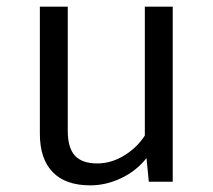

<svg xmlns="http://www.w3.org/2000/svg" viewBox="-20 -547 640 578"><path d="M184 -527V-153Q184 -102 205.5 -78.5Q227 -55 273 -55Q315 -55 354 -79Q393 -103 416 -139V-527H500V0H428L421 -71Q390 -32 344.5 -10.5Q299 11 252 11Q177 11 138.5 -29Q100 -69 100 -144V-527Z"/></svg>

Font: Fira Mono
Style: Regular
Weight: 400
Designer: Carrois Corporate & Edenspiekermann AG
Foundry: Carrois Corporate GbR & Edenspiekermann AG
Version: Version 3.206;PS 003.206;hotconv 1.0.70;makeotf.lib2.5.58329